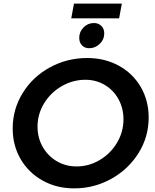

<svg xmlns="http://www.w3.org/2000/svg" viewBox="-20 -1029 855 1059"><path d="M800 -381Q800 -274 744 -184.5Q688 -95 593.5 -42.5Q499 10 389 10Q292 10 214.5 -33.5Q137 -77 93.5 -152Q50 -227 50 -320Q50 -427 105.5 -516.5Q161 -606 255.5 -657.5Q350 -709 461 -709Q558 -709 635.5 -666.5Q713 -624 756.5 -549Q800 -474 800 -381ZM187 -330Q187 -269 215.5 -219Q244 -169 293 -140Q342 -111 402 -111Q470 -111 529.5 -146Q589 -181 625 -241Q661 -301 661 -371Q661 -432 633.5 -482Q606 -532 558 -560.5Q510 -589 451 -589Q382 -589 321 -554Q260 -519 223.5 -459.5Q187 -400 187 -330ZM555 -845Q555 -811 530 -787Q505 -763 472 -763Q447 -763 432 -779Q417 -795 417 -820Q417 -854 441 -878Q465 -902 498 -902Q523 -902 539 -886Q555 -870 555 -845ZM388 -1009H652L637 -928H373Z"/></svg>

Font: Gontserrat Medium
Style: Italic
Weight: 500
Italic angle: -11.3°
Designer: Julieta Ulanovsky
Foundry: Julieta Ulanovsky
Version: Version 6.001